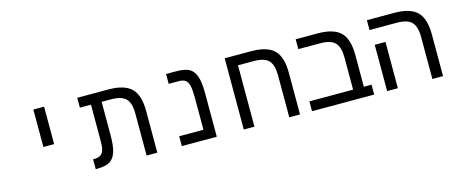

<svg xmlns="http://www.w3.org/2000/svg" viewBox="-41 -1079 3682 1560"><g transform="rotate(-15 1800.5 -299.5)"><path d="M254.9 -599.1H345.2V-284.2H254.9Z M717.3 -516.1H624V-599.1H885.3Q1020 -599.1 1078.6 -541.7Q1137.2 -484.4 1137.2 -351.1V0H1046.9V-352.1Q1046.9 -441.9 1010.5 -479Q974.1 -516.1 884.3 -516.1H807.1V-231.9Q807.1 -143.1 790.5 -93.5Q773.9 -43.9 738.3 -22Q702.6 0 624 0H619.1V-83H627Q660.6 -83 680.2 -95Q699.7 -106.9 708.5 -132.3Q717.3 -157.7 717.3 -213.9Z M1637.2 0H1343.3V-83H1547.4V-341.8Q1547.4 -419.9 1539.3 -453.6Q1531.2 -487.3 1512.2 -501.7Q1493.2 -516.1 1457 -516.1H1371.1V-599.1H1454.1Q1532.2 -599.1 1568.1 -577.4Q1604 -555.7 1620.6 -506.1Q1637.2 -456.5 1637.2 -367.2Z M2247.1 -352.1Q2247.1 -440.9 2211.2 -478.5Q2175.3 -516.1 2085.4 -516.1H1954.1V0H1864.3V-599.1H2086.4Q2221.2 -599.1 2279.3 -541.5Q2337.4 -483.9 2337.4 -351.1V0H2247.1Z M2461.4 -516.1V-599.1H2645.5Q2780.3 -599.1 2838.4 -541.5Q2896.5 -483.9 2896.5 -351.1V-83H2961.4V0H2438.5V-83H2806.2V-352.1Q2806.2 -440.9 2770.3 -478.5Q2734.4 -516.1 2644.5 -516.1Z M3160.6 0H3070.3V-389.2H3160.6ZM3540.5 0H3450.7V-352.1Q3450.7 -441.9 3414.3 -479Q3377.9 -516.1 3288.6 -516.1H3060.5V-599.1H3289.6Q3424.3 -599.1 3482.4 -541.5Q3540.5 -483.9 3540.5 -351.1Z"/></g></svg>

Font: Cousine
Style: Regular
Weight: 400
Monospace: yes
Designer: Steve Matteson
Foundry: Ascender Corporation
Version: Version 1.20